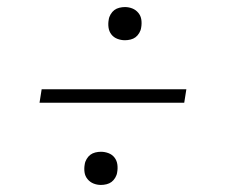

<svg xmlns="http://www.w3.org/2000/svg" viewBox="-20 -612 640 544"><path d="M334 -498Q323 -498 312.5 -502Q302 -506 295.5 -514.5Q289 -523 287.5 -534Q286 -545 288 -556Q289 -564 293.5 -571.5Q298 -579 304 -583.5Q310 -588 318 -590Q326 -592 334 -592Q345 -592 355 -588Q365 -584 372 -575.5Q379 -567 380.5 -556Q382 -545 380 -534Q379 -526 374.5 -518.5Q370 -511 364 -506.5Q358 -502 350 -500Q342 -498 334 -498ZM92 -321 98 -359H508L502 -321ZM266 -88Q255 -88 245 -92Q235 -96 228 -104.5Q221 -113 219.5 -124Q218 -135 220 -146Q221 -154 225.5 -161.5Q230 -169 236 -173.5Q242 -178 250 -180Q258 -182 266 -182Q277 -182 287.5 -178Q298 -174 304.5 -165.5Q311 -157 312.5 -146Q314 -135 312 -124Q311 -116 306.5 -108.5Q302 -101 296 -96.5Q290 -92 282 -90Q274 -88 266 -88Z"/></svg>

Font: Iosevka XLt Ex Obl
Style: Regular
Weight: 200
Width: 7
Italic angle: -9°
Monospace: yes
Designer: Belleve Invis
Foundry: Belleve Invis
Version: Version 32.5.0; ttfautohint (v1.8.4)